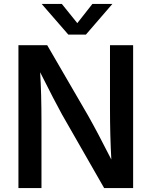

<svg xmlns="http://www.w3.org/2000/svg" viewBox="-20 -961 774 981"><path d="M660.2 -730V0H512.2L296.9 -376Q260.7 -441.4 185.1 -591.8Q191.9 -484.9 191.9 -335.9V0H74.2V-730H221.2L430.2 -370.1Q479 -283.7 548.8 -146Q542 -270.5 542 -404.8V-730ZM192.9 -940.9H295.9L375 -842.8L452.1 -940.9H554.2L418.9 -784.2H329.1Z"/></svg>

Font: Nacelle SemiBold
Style: Regular
Weight: 600
Designer: Sora Sagano
Foundry: Sora Sagano
Version: Version 1.000;FEAKit 1.0